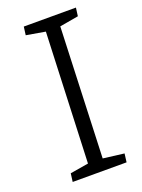

<svg xmlns="http://www.w3.org/2000/svg" viewBox="-135 -764 611 827"><g transform="rotate(-20 170.5 -350.5)"><path d="M164 -648 77 -663 82 -701H321L316 -663L230 -648L207 -51L303 -39L298 0H51L56 -38L140 -52Z"/></g></svg>

Font: Literata Light
Style: Italic
Weight: 300
Italic angle: -2°
Designer: Latin by Veronika Burian and Jose Scaglione. Greek by Irene Vlachou. Cyrillic by Vera Evstafieva
Foundry: TypeTogether
Version: Version 3.103;gftools[0.9.29]